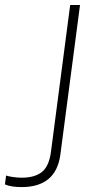

<svg xmlns="http://www.w3.org/2000/svg" viewBox="-185 -550 405 780"><path d="M22 66.9 100.1 -529.8H140.1L60.1 79.1Q42 210 -97.2 210Q-140.1 210 -165 199.2L-160.2 163.1Q-153.3 166 -133.8 168.9Q-114.3 171.9 -97.2 171.9Q-43.9 171.9 -14.9 148.7Q14.2 125.5 22 66.9Z"/></svg>

Font: Cooper Hewitt
Style: Light Italic
Weight: 704
Designer: Village Type and Design LLC
Foundry: Cooper Hewitt Smithsonian Design Museum
Version: 1.000